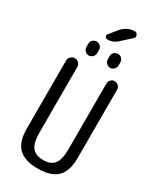

<svg xmlns="http://www.w3.org/2000/svg" viewBox="-265 -1155 1030 1244"><g transform="rotate(30 250.0 -532.5)"><path d="M59.6 -179.7V-688.5Q59.6 -705.1 72.3 -717.8Q85 -730.5 102.1 -730.5Q119.1 -730.5 131.3 -717.8Q143.6 -705.1 143.6 -688.5V-200.2Q143.6 -121.1 169.9 -88.4Q196.3 -55.7 252 -55.7Q308.6 -55.7 334.5 -87.9Q360.4 -120.1 360.4 -200.2V-690.4Q360.4 -706.1 372.1 -718.3Q383.8 -730.5 399.9 -730.5Q416 -730.5 428.2 -718.3Q440.4 -706.1 440.4 -690.4V-179.7Q440.4 -80.1 394 -35.2Q347.7 9.8 250 9.8Q152.3 9.8 106 -35.2Q59.6 -80.1 59.6 -179.7ZM370.1 -855.5V-830.1Q370.1 -814.5 357.9 -802.2Q345.7 -790 330.1 -790Q314.5 -790 302.2 -802.2Q290 -814.5 290 -830.1V-855.5Q290 -872.1 302.2 -883.3Q314.5 -894.5 330.1 -894.5Q345.7 -894.5 357.9 -883.3Q370.1 -872.1 370.1 -855.5ZM210 -855.5V-830.1Q210 -814.5 197.8 -802.2Q185.5 -790 169.9 -790Q154.3 -790 142.1 -802.2Q129.9 -814.5 129.9 -830.1V-855.5Q129.9 -872.1 142.1 -883.3Q154.3 -894.5 169.9 -894.5Q185.5 -894.5 197.8 -883.3Q210 -872.1 210 -855.5ZM352.5 -1075.2Q366.2 -1075.2 372.6 -1060.1Q378.9 -1044.9 368.2 -1035.2L293 -966.8Q262.7 -939.5 222.7 -940.4Q210.9 -940.4 205.6 -951.2Q200.2 -961.9 208 -970.7L254.9 -1028.3Q293.9 -1075.2 352.5 -1075.2Z"/></g></svg>

Font: Rounded-X Mgen+ 1mn regular
Style: Regular
Weight: 400
Designer: [Source Han Sans]
Ryoko NISHIZUKA  (kana & ideographs); Paul D. Hunt (Latin, Greek & Cyrillic); Wenlong ZHANG  (bopomofo
Version: Version 1.059.20150602